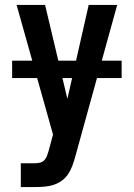

<svg xmlns="http://www.w3.org/2000/svg" viewBox="-20 -540 540 775"><path d="M64 215V119H121Q131 119 141.5 116.5Q152 114 159 106.5Q166 99 169.5 89.5Q173 80 176 70L194 3L47 -520H162L252 -141L338 -520H453L283 95Q278 113 271.5 130.5Q265 148 254.5 163.5Q244 179 228.5 190Q213 201 195 206.5Q177 212 158.5 213.5Q140 215 121 215ZM29 -225V-295H471V-225Z"/></svg>

Font: Zed Mono
Style: Bold
Weight: 700
Monospace: yes
Designer: Belleve Invis
Foundry: Belleve Invis
Version: Version 1.0.0; ttfautohint (v1.8.4)